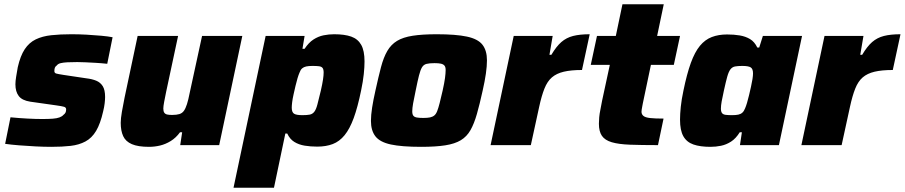

<svg xmlns="http://www.w3.org/2000/svg" viewBox="-20 -678 4227 897"><path d="M220 8Q186 8 146.5 6Q107 4 69.5 1Q32 -2 4 -6L29 -130Q49 -128 69.5 -126.5Q90 -125 109 -124Q128 -123 145 -122.5Q162 -122 177 -122Q207 -122 226.5 -123.5Q246 -125 258 -129.5Q270 -134 276 -141Q283 -146 286 -152Q289 -158 289 -167Q289 -176 279.5 -179Q270 -182 241 -186L121 -203Q83 -209 67.5 -229.5Q52 -250 52 -284Q52 -299 55.5 -320Q59 -341 63 -364Q75 -417 95.5 -448Q116 -479 147 -494Q178 -509 219.5 -513.5Q261 -518 314 -518Q349 -518 385 -516Q421 -514 453.5 -511Q486 -508 506 -504L481 -380Q453 -383 426.5 -384.5Q400 -386 378 -387Q356 -388 341 -388Q314 -388 295 -387Q276 -386 263.5 -383Q251 -380 245 -372Q239 -368 236.5 -362Q234 -356 234 -346Q234 -337 242.5 -334.5Q251 -332 277 -328L384 -312Q410 -309 429.5 -301Q449 -293 460 -275.5Q471 -258 471 -225Q471 -213 469 -195.5Q467 -178 462 -158Q449 -100 429 -66.5Q409 -33 379 -17Q349 -1 310 3.5Q271 8 220 8Z M676 8Q625 8 596 -4.5Q567 -17 555.5 -42Q544 -67 544 -104Q544 -124 549.5 -156Q555 -188 562 -222L623 -510H812L756 -248Q751 -224 747 -202.5Q743 -181 743 -171Q743 -158 747.5 -151.5Q752 -145 761 -143Q770 -141 784 -141Q805 -141 818 -145Q831 -149 839 -160Q847 -171 853.5 -191.5Q860 -212 866 -243L924 -510H1112L1004 0H822L831 -60H821Q802 -34 777.5 -19Q753 -4 727.5 2Q702 8 676 8Z M1071 199 1221 -510H1403L1393 -450H1403Q1422 -479 1444.5 -493.5Q1467 -508 1491.5 -513Q1516 -518 1541 -518Q1590 -518 1621 -507Q1652 -496 1667.5 -468.5Q1683 -441 1683 -391Q1683 -365 1679.5 -331.5Q1676 -298 1667 -255Q1651 -177 1632.5 -126.5Q1614 -76 1590 -46.5Q1566 -17 1534.5 -5Q1503 7 1462 7Q1431 7 1403.5 2.5Q1376 -2 1355 -15Q1334 -28 1322 -54H1313L1260 199ZM1393 -140Q1414 -140 1427 -142.5Q1440 -145 1448.5 -156Q1457 -167 1463 -190.5Q1469 -214 1479 -255Q1486 -286 1489 -306Q1492 -326 1492 -339Q1492 -354 1487 -360.5Q1482 -367 1470.5 -368.5Q1459 -370 1440 -370Q1422 -370 1410.5 -367.5Q1399 -365 1391.5 -358.5Q1384 -352 1379 -338Q1375 -329 1370 -312.5Q1365 -296 1360.5 -276.5Q1356 -257 1351.5 -237Q1347 -217 1345 -201Q1343 -185 1343 -175Q1343 -154 1353.5 -147Q1364 -140 1393 -140Z M1947 8Q1857 8 1806 -3Q1755 -14 1734 -41Q1713 -68 1713 -113Q1713 -140 1718.5 -175.5Q1724 -211 1734 -255Q1748 -319 1760 -364.5Q1772 -410 1789.5 -440Q1807 -470 1835 -487Q1863 -504 1908 -511Q1953 -518 2020 -518Q2110 -518 2161.5 -507Q2213 -496 2234 -469Q2255 -442 2255 -396Q2255 -369 2250 -334Q2245 -299 2235 -255Q2221 -191 2208 -145.5Q2195 -100 2178 -70Q2161 -40 2133 -23Q2105 -6 2060 1Q2015 8 1947 8ZM1958 -127Q1977 -127 1989 -129.5Q2001 -132 2009 -138.5Q2017 -145 2022.5 -159Q2028 -173 2034 -196.5Q2040 -220 2048 -255Q2056 -291 2059 -313.5Q2062 -336 2062 -351Q2062 -365 2056.5 -371.5Q2051 -378 2040 -380.5Q2029 -383 2010 -383Q1986 -383 1972.5 -379.5Q1959 -376 1951.5 -363.5Q1944 -351 1937.5 -325.5Q1931 -300 1922 -255Q1914 -218 1910 -195Q1906 -172 1906 -158Q1906 -144 1911 -137.5Q1916 -131 1927.5 -129Q1939 -127 1958 -127Z M2272 0 2380 -510H2562L2547 -422H2556Q2579 -461 2602.5 -481.5Q2626 -502 2657.5 -510Q2689 -518 2735 -518L2699 -351Q2648 -351 2614 -343Q2580 -335 2558.5 -316.5Q2537 -298 2523.5 -264Q2510 -230 2499 -179L2460 0Z M3054 0Q2976 0 2923 -2Q2870 -4 2838 -13.5Q2806 -23 2792 -43.5Q2778 -64 2778 -100Q2778 -114 2779.5 -130.5Q2781 -147 2785 -166Q2789 -185 2793 -208L2829 -375H2740L2769 -510H2857L2888 -658H3081L3050 -510H3157L3128 -375H3021L2983 -194Q2982 -188 2980.5 -180.5Q2979 -173 2978 -166.5Q2977 -160 2977 -156Q2977 -144 2986 -136.5Q2995 -129 3017.5 -126.5Q3040 -124 3080 -124Z M3299 8Q3251 8 3219.5 -3Q3188 -14 3172.5 -41.5Q3157 -69 3157 -119Q3157 -145 3160.5 -179Q3164 -213 3173 -255Q3189 -333 3207.5 -384Q3226 -435 3250 -464Q3274 -493 3305.5 -505Q3337 -517 3377 -517Q3409 -517 3436 -512.5Q3463 -508 3484 -495.5Q3505 -483 3518 -456H3527L3544 -510H3727L3619 0H3437L3446 -60H3436Q3418 -31 3395.5 -16.5Q3373 -2 3348.5 3Q3324 8 3299 8ZM3400 -140Q3418 -140 3429.5 -142.5Q3441 -145 3448.5 -152Q3456 -159 3461 -172Q3465 -181 3470 -197.5Q3475 -214 3479.5 -233.5Q3484 -253 3488.5 -272.5Q3493 -292 3495.5 -308.5Q3498 -325 3498 -335Q3498 -356 3487.5 -363Q3477 -370 3448 -370Q3427 -370 3414 -367.5Q3401 -365 3392.5 -354Q3384 -343 3377.5 -319.5Q3371 -296 3362 -255Q3355 -224 3351.5 -204Q3348 -184 3348 -171Q3348 -157 3353 -150Q3358 -143 3370 -141.5Q3382 -140 3400 -140Z M3724 0 3832 -510H4014L3999 -422H4008Q4031 -461 4054.5 -481.5Q4078 -502 4109.5 -510Q4141 -518 4187 -518L4151 -351Q4100 -351 4066 -343Q4032 -335 4010.5 -316.5Q3989 -298 3975.5 -264Q3962 -230 3951 -179L3912 0Z"/></svg>

Font: Saira Thin ExtraBold
Style: Italic
Weight: 800
Italic angle: -12°
Version: Version 1.101